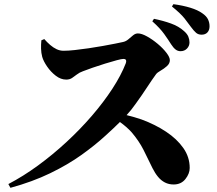

<svg xmlns="http://www.w3.org/2000/svg" viewBox="-20 -866 1040 919"><path d="M20 15Q91 -22 161.5 -73.5Q232 -125 298 -186Q364 -247 420 -312Q476 -377 518 -441.5Q560 -506 582 -563Q586 -575 582 -580Q579 -584 571 -584Q562 -584 538 -577.5Q514 -571 483 -561.5Q452 -552 423.5 -542Q395 -532 377 -525Q360 -519 348 -509.5Q336 -500 324.5 -492.5Q313 -485 297 -485Q271 -485 247 -503.5Q223 -522 205.5 -547.5Q188 -573 182 -594Q177 -613 176.5 -633Q176 -653 178 -673L192 -679Q205 -664 220 -651Q235 -638 251 -630.5Q267 -623 284 -623Q307 -623 338.5 -626.5Q370 -630 404.5 -635Q439 -640 472 -646Q505 -652 530.5 -657Q556 -662 569 -665Q583 -668 594.5 -678Q606 -688 617 -697Q628 -706 640 -706Q658 -706 684 -691.5Q710 -677 735 -656Q760 -635 776.5 -613.5Q793 -592 793 -578Q793 -562 779 -549.5Q765 -537 749 -528Q733 -519 727 -511Q708 -485 683.5 -447.5Q659 -410 630 -370Q610 -341 586 -315Q623 -306 658 -294Q723 -270 775 -235.5Q827 -201 857.5 -157.5Q888 -114 888 -62Q888 -35 867.5 -9Q847 17 811 17Q788 17 769.5 7.5Q751 -2 736.5 -19.5Q722 -37 710 -61Q689 -105 667 -148.5Q645 -192 609 -234Q586 -259 554 -282Q524 -252 484 -216Q435 -171 370 -124.5Q305 -78 220.5 -37Q136 4 30 33ZM844 -621Q831 -621 820.5 -629Q810 -637 799 -654Q786 -675 766 -703Q746 -731 709 -764L717 -776Q761 -767 798.5 -753.5Q836 -740 861 -717Q876 -704 881.5 -690.5Q887 -677 887 -663Q887 -646 875 -633.5Q863 -621 844 -621ZM945 -700Q929 -700 918.5 -709Q908 -718 894 -737Q882 -754 863.5 -777.5Q845 -801 803 -835L810 -846Q855 -840 891 -829Q927 -818 949 -802Q968 -789 975.5 -773.5Q983 -758 983 -740Q983 -722 973 -711Q963 -700 945 -700Z"/></svg>

Font: Noto Serif HK ExtraLight Black
Style: Regular
Weight: 900
Version: Version 2.002-H1;hotconv 1.1.0;makeotfexe 2.6.0